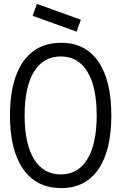

<svg xmlns="http://www.w3.org/2000/svg" viewBox="-20 -946 640 983"><path d="M31 -355Q31 -534 98.5 -630Q166 -726 291 -727Q416 -728 483 -631.5Q550 -535 550 -355Q550 -175 483 -78.5Q416 18 291 17Q166 16 98.5 -80.5Q31 -177 31 -355ZM475 -355Q475 -501 427.5 -579Q380 -657 291 -657Q202 -657 154 -579Q106 -501 106 -355Q106 -210 154 -131.5Q202 -53 291 -53Q380 -53 427.5 -131.5Q475 -210 475 -355ZM169 -926 394 -845 372 -784 147 -865Z"/></svg>

Font: Orbit
Style: Regular
Weight: 400
Designer: Sooun Cho
Foundry: JAMO
Version: Version 1.000; ttfautohint (v1.8.4.7-5d5b);gftools[0.9.29]